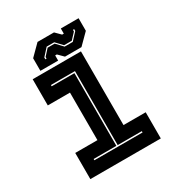

<svg xmlns="http://www.w3.org/2000/svg" viewBox="-163 -789 836 899"><g transform="rotate(-30 255.0 -340.0)"><path d="M64.5 0V-141.5H184.5V-398.5H64.5V-540H325.5V-141.5H445.5V0ZM125 -67H385.5V-74H255V-474H125V-467H248V-74H125ZM115.5 -556V-624L171.5 -680H260.5L288.5 -652H297.5V-680H393.5V-612L337.5 -556H248.5L220.5 -584H211.5V-556ZM162.5 -591H169V-600L199 -633H237L270.5 -597.5H314.5L350 -636V-646H343.5V-637L313 -604.5H271.5L238.5 -639.5H197.5L162.5 -601Z"/></g></svg>

Font: Tourney Expanded ExtraBold
Style: Regular
Weight: 800
Width: 7
Designer: Tyler Finck
Foundry: Etcetera Type Co
Version: Version 1.010; ttfautohint (v1.8.3)